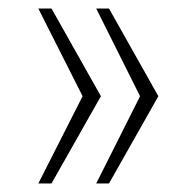

<svg xmlns="http://www.w3.org/2000/svg" viewBox="-20 -530 440 451"><path d="M70 -99 174 -304 70 -510H101L217 -304L101 -99ZM206 -99 309 -304 206 -510H236L352 -304L236 -99Z"/></svg>

Font: Saira Semi Condensed Thin
Style: Regular
Weight: 100
Width: 4
Designer: Hector Gatti with collaboration of the Omnibus-Type team
Foundry: Omnibus-Type
Version: Version 1.001; ttfautohint (v1.8)